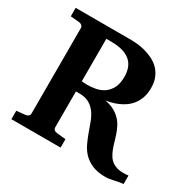

<svg xmlns="http://www.w3.org/2000/svg" viewBox="-152 -828 1008 1002"><g transform="rotate(30 352.0 -327.5)"><path d="M704.1 0Q670.9 3.9 647.2 10Q623.5 16.1 605 16.1Q556.6 16.1 524.4 2.7Q492.2 -10.7 470.9 -32.5Q449.7 -54.2 436.5 -82Q423.3 -109.9 412.8 -138.9Q402.3 -168 392.1 -195.8Q381.8 -223.6 366.2 -245.4Q350.6 -267.1 327.1 -280.5Q303.7 -293.9 267.1 -293.9H247.1V-78.1Q247.1 -68.4 253.4 -62.7Q259.8 -57.1 269 -56.2L324.2 -50.8V0H27.8V-50.8L81.1 -56.2Q89.8 -57.1 96.9 -62.7Q104 -68.4 104 -78.1V-592.8Q104 -602.5 96.9 -608.4Q89.8 -614.3 81.1 -615.2L27.8 -620.1V-670.9H359.9Q378.4 -670.9 401.9 -668.5Q425.3 -666 449.5 -659.4Q473.6 -652.8 496.8 -641.1Q520 -629.4 538.1 -611.1Q556.2 -592.8 567.1 -566.7Q578.1 -540.5 578.1 -504.9Q578.1 -471.2 569.1 -445.8Q560.1 -420.4 545.2 -401.6Q530.3 -382.8 511.5 -369.9Q492.7 -356.9 473.1 -348.9Q453.6 -340.8 435.5 -336.4Q417.5 -332 403.8 -330.1Q436.5 -323.7 459.5 -311.3Q482.4 -298.8 498 -282.2Q513.7 -265.6 523.7 -246.1Q533.7 -226.6 540.8 -205.8Q547.9 -185.1 553.5 -164.6Q559.1 -144 566.4 -125.5Q573.7 -106.9 583.7 -91.6Q593.8 -76.2 609.4 -65.7Q625 -55.2 647.9 -51Q670.9 -46.9 704.1 -50.8ZM428.2 -485.8Q428.2 -549.3 390.1 -580.1Q352.1 -610.8 278.8 -610.8Q274.9 -611.3 269.5 -611.3H259.3Q253.4 -611.3 247.1 -610.8V-355Q259.8 -354 267.8 -353.5Q275.9 -353 279.8 -353Q303.2 -353 329.3 -357.7Q355.5 -362.3 377.4 -376.7Q399.4 -391.1 413.8 -417.2Q428.2 -443.4 428.2 -485.8Z"/></g></svg>

Font: Charis SIL
Style: Bold
Weight: 700
Foundry: SIL International
Version: Version 4.112